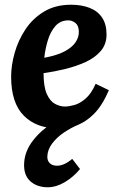

<svg xmlns="http://www.w3.org/2000/svg" viewBox="-20 -531 510 811"><path d="M280 -511Q324 -511 358 -498Q392 -485 411 -457Q430 -429 430 -385Q430 -344 405.5 -315.5Q381 -287 341.5 -269Q302 -251 255 -239.5Q208 -228 164 -222Q164 -165 177.5 -134.5Q191 -104 212 -92.5Q233 -81 254 -81Q271 -81 294.5 -87.5Q318 -94 342 -115Q366 -136 384 -177L440 -150Q412 -85 377 -50Q342 -15 304 -2Q266 11 227 11Q135 12 81 -42Q27 -96 27 -207Q27 -255 42 -308Q57 -361 87.5 -407Q118 -453 166 -482Q214 -511 280 -511ZM269 -445Q235 -445 214 -421Q193 -397 182 -360.5Q171 -324 167 -287Q221 -297 253 -314Q285 -331 299.5 -353Q314 -375 313 -399Q312 -424 298 -434.5Q284 -445 269 -445ZM182 260Q136 260 107.5 234Q79 208 82 157Q85 107 119 63Q153 19 206 -14.5Q259 -48 317 -67L313 -5Q281 8 250.5 28.5Q220 49 200.5 75Q181 101 180 129Q179 147 190 158Q201 169 221 169Q236 169 252.5 161.5Q269 154 285 140L318 183Q290 217 253.5 238.5Q217 260 182 260Z"/></svg>

Font: Lora Italic
Style: Italic
Weight: 400
Italic angle: -3°
Designer: Olga Karpushina, Alexei Vanyashin (Cyrillic)
Foundry: Cyreal
Version: Version 2.210; ttfautohint (v1.8.1.43-b0c9)